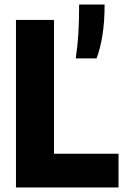

<svg xmlns="http://www.w3.org/2000/svg" viewBox="-20 -828 546 848"><path d="M50.5 0V-740H218.5V-149H503.5V0ZM314.5 -570Q323 -627 326.2 -680.5Q329.5 -734 329.5 -808H442Q442 -732 432.5 -672.8Q423 -613.5 406.5 -570Z"/></svg>

Font: Encode Sans Condensed ExtraBold
Style: Regular
Weight: 800
Width: 3
Designer: Multiple Designers
Foundry: Impallari Type
Version: Version 3.000; ttfautohint (v1.8.3) -l 8 -r 50 -G 200 -x 14 